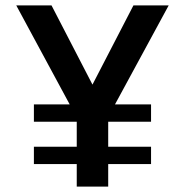

<svg xmlns="http://www.w3.org/2000/svg" viewBox="-20 -688 682 708"><path d="M379 0H263V-83H105V-147H263V-239H105V-303H237L40 -668H170L321 -376L472 -668H602L404 -303H537V-239H379V-147H537V-83H379Z"/></svg>

Font: Celebes SemiBold
Style: Regular
Weight: 600
Designer: Anugrah Pasau
Foundry: Lafontype
Version: Version 1.000